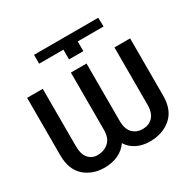

<svg xmlns="http://www.w3.org/2000/svg" viewBox="-159 -871 1041 1041"><g transform="rotate(-30 361.0 -351.0)"><path d="M423.3 -595.2H333.8V-656.2H181.8V-711.6H583.8L585.2 -656.2H423.3ZM492.9 9.9Q448.2 9.9 412.3 -7.3Q376.4 -24.5 354.8 -58.9Q331.3 -24.5 293.5 -7.3Q255.7 9.9 208.8 9.9Q133.2 9.9 82.9 -35Q32.7 -79.9 32.7 -170.5V-528.4H130.7V-170.5Q130.7 -118.3 152.7 -93.2Q174.7 -68.2 208.8 -68.2Q250.4 -68.2 278.6 -93.2Q306.8 -118.3 306.8 -170.5V-528.4H404.8V-170.5Q404.8 -118.3 429.2 -93.2Q453.5 -68.2 492.9 -68.2Q530.2 -68.2 554.9 -93.2Q579.5 -118.3 579.5 -170.5V-528.4H677.6V-170.5Q677.6 -79.9 624.6 -35Q571.7 9.9 492.9 9.9Z"/></g></svg>

Font: Linik Sans
Style: Regular
Weight: 400
Designer: Rasmus Andersson (font), Marc Monis (original base), Kil Hyung-jin (Pretendard portions), Cristiano Sobral (main changes
Foundry: rsms
Version: Version 3.018;May 31, 2022;FontCreator 14.0.0.2814 64-bit; t